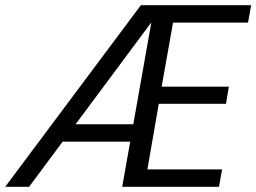

<svg xmlns="http://www.w3.org/2000/svg" viewBox="-40 -720 988 740"><path d="M-20 0 503 -700H928L916 -633H627L583 -386H842L831 -320H572L528 -67H816L804 0H431L543 -632H542L72 0ZM152 -174 196 -241H514L508 -174Z"/></svg>

Font: DM Sans 28pt
Style: Italic
Weight: 400
Italic angle: -10°
Version: Version 4.004;gftools[0.9.30]